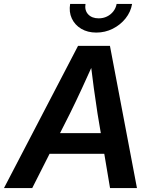

<svg xmlns="http://www.w3.org/2000/svg" viewBox="-53 -962 773 982"><path d="M-32.7 0 346.2 -727.5H509.3L647.5 0H509.8L445.8 -381.3Q436.5 -440.9 427 -510.5Q417.5 -580.1 406.2 -673.3H440.4Q398.9 -581.1 366.7 -511.2Q334.5 -441.4 304.7 -381.3L111.8 0ZM148.9 -175.3 166.5 -281.2H541.5L523.9 -175.3ZM439.5 -795.4Q395 -795.4 362.3 -814.9Q329.6 -834.5 314.2 -867.7Q298.8 -900.9 305.7 -941.9H384.3Q378.9 -909.2 397.9 -888.7Q417 -868.2 451.7 -868.2Q475.1 -868.2 494.4 -877.7Q513.7 -887.2 526.6 -903.8Q539.6 -920.4 543.5 -941.9H622.6Q615.7 -900.9 589.1 -867.7Q562.5 -834.5 523.4 -814.9Q484.4 -795.4 439.5 -795.4Z"/></svg>

Font: Inter 28pt SemiBold
Style: Italic
Weight: 600
Italic angle: -9.3988°
Designer: Rasmus Andersson
Foundry: rsms
Version: Version 4.001;git-66647c0bb